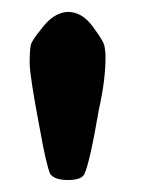

<svg xmlns="http://www.w3.org/2000/svg" viewBox="-20 -843 263 319"><path d="M92.8 -543.9Q71.3 -543.9 63.5 -553.7Q56.6 -570.3 46.9 -625Q29.3 -716.8 29.3 -738.3Q29.3 -759.8 31.2 -768.1Q33.2 -776.4 47.9 -793.9Q68.4 -822.3 92.8 -823.2Q116.2 -823.2 133.8 -799.3Q151.4 -775.4 153.3 -767.6Q155.3 -757.8 155.3 -748Q155.3 -710 144.5 -662.1Q128.9 -571.3 120.1 -553.7Q115.2 -543.9 92.8 -543.9Z"/></svg>

Font: Semi-Sweet
Style: Book
Weight: 400
Designer: Walter E Stewart
Version: 0.5